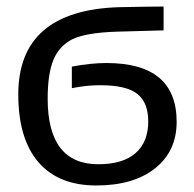

<svg xmlns="http://www.w3.org/2000/svg" viewBox="-20 -558 594 588"><path d="M521 -185Q521 -95 455 -42.5Q389 10 275 10Q159 10 97.5 -61.5Q36 -133 36 -269Q36 -526 344 -536Q446 -538 481 -538V-465L337 -461Q244 -458 202 -438Q162 -418 144 -375.5Q126 -333 126 -256Q126 -55 281 -55Q356 -55 395 -89Q434 -123 434 -186Q434 -244 400.5 -270.5Q367 -297 287 -297Q255 -297 223 -292L200 -288V-354Q258 -365 306 -365Q521 -365 521 -185Z"/></svg>

Font: Libra Sans
Style: Regular
Weight: 400
Foundry: Context Ltd
Version: Version 1.002